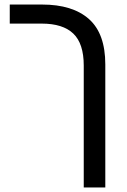

<svg xmlns="http://www.w3.org/2000/svg" viewBox="-20 -626 559 846"><path d="M349 -337Q349 -434 303 -478Q257 -522 164 -522H23V-606H165Q300 -606 372 -542Q444 -478 444 -342V200H349Z"/></svg>

Font: IBM Plex Sans Hebrew Text
Style: Regular
Weight: 450
Designer: Mike Abbink, Paul van der Laan, Pieter van Rosmalen, Yanek Iontef
Foundry: Bold Monday
Version: Version 1.2